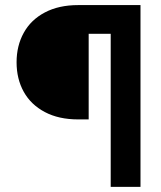

<svg xmlns="http://www.w3.org/2000/svg" viewBox="-20 -727 626 747"><path d="M325 -595.4V-262.4H284.2Q208.5 -262.4 154.4 -291.1Q100.2 -319.8 72.4 -369.8Q44.5 -419.9 44.5 -484.8Q44.5 -549 72.4 -599.4Q100.2 -649.9 154.4 -678.5Q208.5 -707.2 284.2 -707.2H464.4V-595.4ZM410.7 -707.2H526.6V0H410.7Z"/></svg>

Font: Pretendard Variable
Style: Regular
Weight: 400
Designer: Base glyphs from Inter by Rasmus Andersson; Hangul glyphs from Noto Sans CJK(Source Han Sans) by Jang Soo-young and Kang
Foundry: Kil Hyung-jin
Version: Version 1.100;FEAKit 1.0